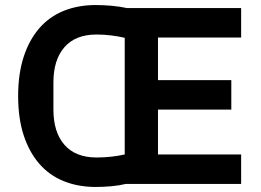

<svg xmlns="http://www.w3.org/2000/svg" viewBox="-20 -730 1034 762"><path d="M479 0Q455 6 423.5 9Q392 12 360 12Q290 12 233 -11Q176 -34 136 -80Q96 -126 74 -193Q52 -260 52 -349Q52 -437 74 -504.5Q96 -572 136 -618Q176 -664 233 -687Q290 -710 360 -710Q392 -710 424 -707Q456 -704 484 -698H937V-581H607V-412H898V-295H607V-117H937V0ZM363 -105Q422 -105 475 -117V-580Q449 -586 420.5 -589.5Q392 -593 363 -593Q280 -593 236 -543Q192 -493 192 -403V-295Q192 -205 236 -155Q280 -105 363 -105Z"/></svg>

Font: IBM Plex Sans Devanagari SemiBold
Style: Regular
Weight: 600
Designer: Mike Abbink, Paul van der Laan, Pieter van Rosmalen, Erin McLaughlin
Foundry: Bold Monday
Version: Version 1.1